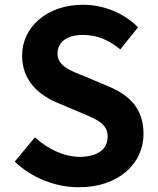

<svg xmlns="http://www.w3.org/2000/svg" viewBox="-20 -774 664 808"><path d="M312 14C483 14 584 -89 584 -210C584 -317 525 -374 435 -411L338 -452C275 -477 222 -496 222 -549C222 -598 264 -627 329 -627C390 -627 439 -605 486 -566L561 -659C501 -720 415 -754 329 -754C179 -754 73 -661 73 -540C73 -432 147 -372 223 -341L322 -299C388 -271 433 -254 433 -199C433 -147 392 -114 315 -114C250 -114 180 -147 127 -196L42 -94C114 -25 213 14 312 14Z"/></svg>

Font: Kinto Sans
Style: Bold
Weight: 700
Designer: Authors: Ryoko NISHIZUKA  (kana & ideographs); Paul D. Hunt (Latin, Greek & Cyrillic); Wenlong ZHANG  (bopomofo); Sandol
Foundry: Adobe Systems Incorporated, ookami Inc.
Version: Version 0.001